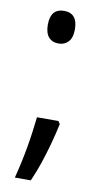

<svg xmlns="http://www.w3.org/2000/svg" viewBox="-80 -577 381 747"><g transform="rotate(10 110.5 -204.0)"><path d="M171 -103Q162 -61 151 -21Q140 19 127 57.5Q114 96 98 132H35Q43 101 50 69Q57 37 62.5 5Q68 -27 72 -57Q76 -87 79 -114H164ZM58 -476Q58 -508 71.5 -524Q85 -540 112 -540Q138 -540 151.5 -524Q165 -508 165 -476Q165 -443 150 -427Q135 -411 112 -411Q86 -411 72 -427.5Q58 -444 58 -476Z"/></g></svg>

Font: Noto Sans Display ExtraCondensed
Style: Regular
Weight: 400
Width: 2
Version: Version 2.003